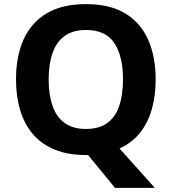

<svg xmlns="http://www.w3.org/2000/svg" viewBox="-20 -745 836 935"><path d="M738 -358Q738 -278 719 -212Q700 -146 661 -97.5Q622 -49 562 -22L734 170H540L409 10Q406 10 403.5 10Q401 10 398 10Q311 10 246.5 -16.5Q182 -43 140.5 -91.5Q99 -140 78.5 -208Q58 -276 58 -359Q58 -470 94.5 -552Q131 -634 206.5 -679.5Q282 -725 399 -725Q515 -725 590 -679.5Q665 -634 701.5 -551.5Q738 -469 738 -358ZM217 -358Q217 -283 236 -229Q255 -175 295 -146Q335 -117 398 -117Q463 -117 502.5 -146Q542 -175 560.5 -229Q579 -283 579 -358Q579 -471 537 -535Q495 -599 399 -599Q335 -599 295 -570Q255 -541 236 -487Q217 -433 217 -358Z"/></svg>

Font: Noto Sans Gurmukhi
Style: Regular
Weight: 400
Designer: Jelle Bosma - Monotype Design Team
Foundry: Monotype Imaging Inc.
Version: Version 2.003